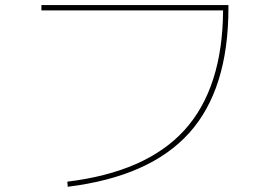

<svg xmlns="http://www.w3.org/2000/svg" viewBox="-20 -710 1040 740"><path d="M839.8 -669.9H139.6V-690.4H860.4V-679.7Q860.4 -365.2 709 -197.3Q557.6 -29.3 241.2 9.8L239.3 -9.8Q543.9 -46.9 690.9 -208.5Q837.9 -370.1 839.8 -669.9Z"/></svg>

Font: Mgen+ 1mn thin
Style: Regular
Weight: 100
Designer: [Source Han Sans]
Ryoko NISHIZUKA  (kana & ideographs); Paul D. Hunt (Latin, Greek & Cyrillic); Wenlong ZHANG  (bopomofo
Version: Version 1.059.20150602